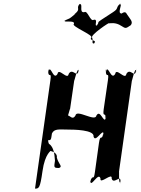

<svg xmlns="http://www.w3.org/2000/svg" viewBox="-20 -1097 833 1135"><path d="M382 -331C414 -331 539 -330 533 -290C544 -250 587 -338 593 -308C587 -268 596 -349 590 -309C583 -259 573 -310 565 -252L541 -79C533 -21 530 -74 513 -24C507 16 521 -62 515 -22C520 9 562 -82 574 -42C568 -2 646 -82 640 -42C651 -2 698 -72 691 -22C685 18 699 -64 693 -24C679 6 686 -101 683 -79L760 -623C757 -601 779 -708 785 -678C779 -638 790 -720 784 -680C777 -630 750 -700 727 -660C721 -620 667 -700 661 -660C637 -620 621 -711 608 -680C602 -640 611 -718 605 -678C608 -628 626 -681 618 -623L593 -451C585 -393 609 -444 602 -394C596 -354 612 -436 606 -396C592 -366 573 -454 550 -414C544 -374 432 -454 426 -414C402 -374 383 -446 366 -396C360 -356 373 -434 367 -394C372 -363 397 -473 394 -451L419 -623C416 -601 439 -708 445 -678C439 -638 450 -720 444 -680C437 -630 409 -700 386 -660C380 -620 326 -700 320 -660C296 -620 281 -711 268 -680C262 -640 270 -718 264 -678C267 -628 286 -681 278 -623L187 18C210 18 217 16 231 -84C246 -193 285 -206 279 -206C256 -206 322 -205 316 -165C327 -125 353 -113 329 -104C297 -104 299 -107 305 -147C302 -197 294 -226 274 -244C251 -244 275 -414 261 -314C249 -232 245 -259 260 -268C283 -268 281 -268 287 -308C301 -338 332 -331 382 -331ZM731 -1012C725 -1023 719 -1031 699 -1017C670 -1018 706 -1073 690 -1072C670 -1058 707 -1087 687 -1073C662 -1047 683 -1048 648 -1025C628 -1011 599 -994 579 -980C548 -960 572 -968 551 -946C531 -932 573 -960 553 -946C534 -941 563 -987 534 -980C514 -966 498 -1039 478 -1025C445 -1021 473 -1074 452 -1073C432 -1059 469 -1086 449 -1072C429 -1046 458 -1045 425 -1017C405 -1003 438 -1023 418 -1009C384 -981 396 -991 363 -976C343 -962 383 -988 363 -974C356 -962 424 -980 417 -956C397 -942 539 -888 519 -874C506 -854 557 -863 536 -841C516 -827 558 -855 538 -841C519 -836 532 -854 525 -874C509 -888 633 -970 623 -959C629 -958 662 -968 697 -944C724 -927 723 -928 753 -948C770 -969 747 -986 731 -1012Z"/></svg>

Font: Hussar Przerywany
Style: Obl
Weight: 400
Foundry: Cannot Into Space Fonts
Version: Version 0.982